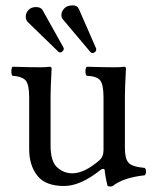

<svg xmlns="http://www.w3.org/2000/svg" viewBox="-20 -678 571 710"><path d="M112.8 -651.9Q130.9 -651.9 137.2 -641.1L214.8 -502Q215.8 -501 215.8 -498Q215.8 -492.2 210.9 -488Q206.1 -483.9 203.1 -483.9Q199.2 -483.9 195.8 -486.8L82 -597.2Q75.2 -605 75.2 -616.2Q75.2 -630.4 85.4 -641.1Q95.7 -651.9 112.8 -651.9ZM249 -658.2Q266.1 -658.2 272 -644L334.5 -501Q335.9 -498 335.9 -495.1Q335.9 -493.2 335 -490.5Q334 -487.8 330.6 -484.9Q327.1 -481.9 321.8 -481.9Q317.9 -481.9 314.9 -484.9L212.9 -606Q207 -611.8 207 -622.1Q207 -635.3 217.5 -646.7Q228 -658.2 249 -658.2ZM216.8 9.8Q147.9 9.8 117.9 -28.6Q87.9 -66.9 87.9 -126V-317.9Q87.9 -364.7 75.4 -379.9Q63 -395 25.9 -397.9Q22 -401.9 22 -413.8Q22 -425.8 25.9 -431.2Q93.8 -429.2 127.9 -429.2Q152.8 -429.2 163.1 -431.2Q170.9 -431.2 170.9 -424.8Q167 -351.6 167 -321.8V-140.1Q167 -81.1 191.4 -59.1Q215.8 -37.1 247.1 -37.1Q292 -37.1 347.2 -85Q363.3 -99.1 362.8 -124V-316.9Q362.8 -364.7 350.8 -380.4Q338.9 -396 300.8 -397.9Q295.9 -401.9 295.9 -413.8Q295.9 -425.8 300.8 -431.2Q368.7 -429.2 402.8 -429.2Q427.7 -429.2 438 -431.2Q445.8 -431.2 445.8 -424.8Q441.9 -351.6 441.9 -321.8V-129.9Q441.9 -90.8 455.6 -75.9Q469.2 -61 515.1 -57.1Q520 -52.2 520 -43.2Q520 -34.2 515.1 -29.8Q435.1 -21 397 9.8Q388.2 13.7 377.9 9.8Q369.1 -24.4 367.2 -48.8Q366.2 -53.7 361.1 -53.5Q356 -53.2 352.1 -49.8Q277.8 9.8 216.8 9.8Z"/></svg>

Font: Linux Libertine
Style: Regular
Weight: 400
Designer: Philipp H. Poll
Foundry: Philipp H. Poll
Version: Version 5.3.0 ; ttfautohint (v0.9)